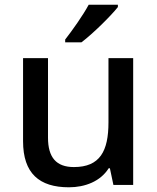

<svg xmlns="http://www.w3.org/2000/svg" viewBox="-20 -786 669 816"><path d="M481 -756V-766H357C333 -721 286 -655 257 -618V-606H326C374 -642 452 -719 481 -756ZM546 -539H441V-266C441 -144 405 -76 294 -76C219 -76 184 -117 184 -201V-539H78V-186C78 -49 147 10 273 10C341 10 407 -15 442 -71H447L462 0H546Z"/></svg>

Font: Noto Sans Medefaidrin Medium
Style: Regular
Weight: 500
Designer: Dalton Maag Ltd
Foundry: Dalton Maag Ltd
Version: Version 1.002